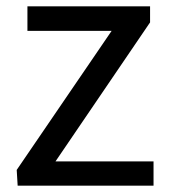

<svg xmlns="http://www.w3.org/2000/svg" viewBox="-20 -564 537 609"><path d="M36 25H467V-52H156L456 -493V-544H67V-466H334L33 -25Z"/></svg>

Font: GenEiGothic-pro-Regular
Style: Regular
Weight: 400
Designer: Ryoko NISHIZUKA (kana & ideographs); Paul D. Hunt (Latin, Greek & Cyrillic); Wenlong ZHANG (bopomofo); Sandoll Communica
Foundry: Adobe Systems Incorporated; o_tamon
Version: Version 1.000.140830